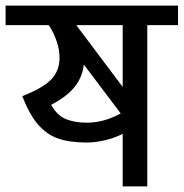

<svg xmlns="http://www.w3.org/2000/svg" viewBox="-30 -667 657 687"><path d="M607 -647V-577H497V0H409V-188Q377 -172 342.5 -164.5Q308 -157 281 -157Q220 -157 179 -171Q138 -185 106.5 -221Q75 -257 50 -323Q126 -353 154.5 -384Q183 -415 183 -460Q183 -516 145 -577H-10V-647ZM409 -577H243L409 -356ZM281 -228Q341 -228 402 -261L270 -436Q265 -391 237 -356Q209 -321 153 -292Q174 -254 205.5 -241Q237 -228 281 -228Z"/></svg>

Font: Biryani
Style: Regular
Weight: 400
Designer: Dan Reynolds and Mathieu Reguer
Foundry: Dan Reynolds and Mathieu Reguer
Version: Version 1.004; ttfautohint (v1.1) -l 5 -r 5 -G 72 -x 0 -D la